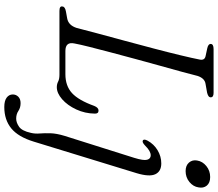

<svg xmlns="http://www.w3.org/2000/svg" viewBox="-79 -661 990 872"><g transform="rotate(90 416.0 -225.0)"><path d="M319.5 0H30Q6.5 0 9.5 -13.5Q10 -25.5 32.5 -29.5L63 -35Q95 -40.5 107 -78.5Q116 -113.5 131.2 -170.8Q146.5 -228 164.8 -295.2Q183 -362.5 200.5 -429Q218 -495.5 231.2 -550.5Q244.5 -605.5 250.5 -637Q255 -659 235.5 -663.5L198.5 -671.5Q179.5 -676 179.5 -686.5Q179.5 -700 203 -700H402Q422 -700 422 -687Q422 -680.5 415.8 -676.5Q409.5 -672.5 400.5 -670.5L361 -663.5Q336 -660 325 -628Q318 -600 305.8 -555Q293.5 -510 278.2 -455.5Q263 -401 247.5 -343.5Q232 -286 217.8 -232.5Q203.5 -179 192.8 -136Q182 -93 177.5 -68.5Q168.5 -27 211.5 -27H317Q370 -27 402.8 -57Q435.5 -87 461 -158Q469 -177.5 482 -177.5Q496.5 -177.5 496 -161Q495.5 -116 477 -76.2Q458.5 -36.5 430.8 -12.2Q403 12 376 12Q362 12 350.5 6Q339 0 319.5 0ZM757 -573Q731.5 -573 718.2 -588.5Q705 -604 709 -625.5Q713 -650 734.2 -667.2Q755.5 -684.5 784 -684.5Q810.5 -684.5 823 -669.2Q835.5 -654 831 -631.5Q827.5 -607.5 806.5 -590.2Q785.5 -573 757 -573ZM766.5 -350.5 623 117.5Q601.5 187.5 562.8 219Q524 250.5 466 250.5Q438 250.5 423.5 239.8Q409 229 409 212Q409 197.5 419.2 187Q429.5 176.5 448.5 176.5Q469 176.5 483.8 186.5Q498.5 196.5 519 196.5Q536.5 196.5 555.5 183.5Q574.5 170.5 583.5 129.5Q588 111 586.2 89.5Q584.5 68 585.2 40.8Q586 13.5 597 -23L697 -340Q710 -382 705.5 -398.2Q701 -414.5 685.5 -414.5Q676 -414.5 665.2 -408.5Q654.5 -402.5 639.5 -387.5Q626 -375 618.5 -378.5Q609.5 -383 619 -400.5Q634.5 -429 662.5 -445.8Q690.5 -462.5 722 -462.5Q758.5 -462.5 771.2 -435.5Q784 -408.5 766.5 -350.5Z"/></g></svg>

Font: Fraunces 9pt Light
Style: Italic
Weight: 300
Italic angle: -16°
Version: Version 1.000;[0bf87f6ff]